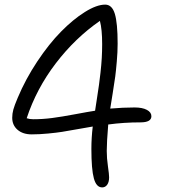

<svg xmlns="http://www.w3.org/2000/svg" viewBox="-20 -755 740 836"><path d="M424.8 61Q399.4 61 388.7 21.7Q377.9 -17.6 377.9 -106.9Q377.9 -154.3 383.8 -204.1Q365.7 -201.2 319.6 -192.9Q273.4 -184.6 250.2 -180.9Q227.1 -177.2 189.5 -173.6Q151.9 -169.9 118.2 -169.9Q79.6 -169.9 56.4 -189.9Q33.2 -210 33.2 -242.2Q33.2 -260.3 38.1 -278.1Q43 -295.9 57.1 -329.1Q91.3 -410.6 142.1 -487.1Q192.9 -563.5 245.4 -616.9Q297.9 -670.4 349.4 -702.6Q400.9 -734.9 438 -734.9Q467.8 -734.9 480 -694.8Q492.2 -654.8 492.2 -564.9Q492.2 -528.3 488.5 -486.8Q484.9 -445.3 481.9 -422.6Q479 -399.9 470.5 -347.7Q461.9 -295.4 460 -282.2Q515.1 -287.1 565.9 -287.1Q600.1 -287.1 619.6 -276.6Q639.2 -266.1 639.2 -249Q639.2 -222.2 591.8 -222.2Q519 -222.2 451.2 -212.9Q444.8 -134.8 444.8 -98.1Q444.8 -65.9 450 -30.8Q455.1 4.4 455.1 17.1Q455.1 37.6 446.8 49.3Q438.5 61 424.8 61ZM424.8 -563Q424.8 -627 415 -664.1Q307.1 -589.4 222.9 -479.2Q138.7 -369.1 96.2 -240.2Q108.9 -235.8 125 -235.8Q166 -235.8 207.3 -241.2Q248.5 -246.6 307.1 -257.6Q365.7 -268.6 394 -272.9Q395.5 -283.2 401.9 -324.7Q408.2 -366.2 410.9 -384.8Q413.6 -403.3 417.5 -438Q421.4 -472.7 423.1 -502.4Q424.8 -532.2 424.8 -563Z"/></svg>

Font: Shantell Sans Irregular
Style: Regular
Weight: 300
Designer: Stephen Nixon, Anya Danilova, Shantell Martin
Foundry: Arrow Type
Version: Version 1.006;[9816181b4]